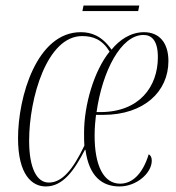

<svg xmlns="http://www.w3.org/2000/svg" viewBox="-20 -662 635 692"><path d="M277 -622H478L482 -642H281ZM145 10C207 10 247 -47 286 -122H288C301 -26 348 10 411 10C472 10 527 -38 527 -83C527 -95 523 -102 516 -106C495 -37 458 0 413 0C354 0 321 -64 321 -173C321 -207 324 -228 326 -248H352C499 -248 587 -332 587 -442C587 -508 554 -546 499 -546C451 -546 410 -518 382 -483C347 -533 309 -546 271 -546C112 -546 45 -312 45 -164C45 -31 96 10 145 10ZM341 -258H328C349 -406 416 -536 497 -536C525 -536 549 -518 549 -456C549 -350 483 -258 341 -258ZM156 -4C112 -4 85 -57 85 -155C85 -308 149 -532 276 -532C316 -532 349 -519 375 -476C319 -407 283 -284 283 -184C283 -164 283 -153 284 -137C243 -51 204 -4 156 -4Z"/></svg>

Font: Noto Serif Display ExtraCondensed ExtraLight
Style: Italic
Weight: 200
Width: 2
Italic angle: -12°
Designer: Monotype Design Team
Foundry: Monotype Imaging Inc.
Version: Version 2.009